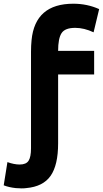

<svg xmlns="http://www.w3.org/2000/svg" viewBox="-107 -813 554 1034"><path d="M206 -412V-41Q206 76 165.5 134Q125 192 34 200Q13 203 -22 200Q-59 196 -87 185L-67 60Q-31 73 -1 73Q34 73 47 52.5Q60 32 60 -14V-535Q60 -567 63 -597Q82 -793 288 -793Q362 -793 427 -764L397 -639Q346 -663 298 -663Q243 -663 224.5 -634.5Q206 -606 206 -539H400V-412Z"/></svg>

Font: Repo
Style: Bold
Weight: 700
Designer: Stefan Peev
Foundry: Context Ltd
Version: Version 001.000